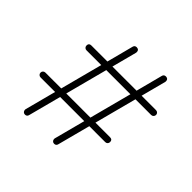

<svg xmlns="http://www.w3.org/2000/svg" viewBox="-166 -846 1027 1027"><g transform="rotate(45 347.5 -332.0)"><path d="M317.9 -670.9Q335.4 -669.9 335.4 -652.8Q335.4 -648.9 335 -647.5L297.9 -505.9H480.5L520 -657.2Q523.4 -670.9 538.1 -670.9H538.6Q556.2 -669.9 556.2 -652.8Q556.2 -648.9 555.7 -647.5L518.6 -505.9H627.4Q635.3 -505.9 640.6 -500.7Q646 -495.6 646 -487.8Q646 -480 640.6 -474.6Q635.3 -469.2 627.4 -469.2H508.8L445.8 -229.5H556.6Q574.7 -229.5 574.7 -211.4Q574.7 -203.6 569.6 -198.2Q564.5 -192.9 556.6 -192.9H436L387.2 -7.3Q383.8 6.8 369.1 6.8Q361.3 6.8 356.2 1.5Q351.1 -3.9 351.1 -11.7Q351.1 -15.1 351.6 -16.6L397.9 -192.9H215.3L166.5 -7.3Q163.1 6.8 148.4 6.8Q140.6 6.8 135.5 1.5Q130.4 -3.9 130.4 -11.7Q130.4 -15.1 130.9 -16.6L177.2 -192.9H67.4Q59.6 -192.9 54.2 -198.2Q48.8 -203.6 48.8 -211.4Q48.8 -219.2 54.2 -224.4Q59.6 -229.5 67.4 -229.5H187L250 -469.2H138.2Q130.4 -469.2 125.2 -474.6Q120.1 -480 120.1 -487.8Q120.1 -505.9 138.2 -505.9H259.8L299.3 -657.2Q302.7 -670.9 317.4 -670.9ZM288.1 -469.2 225.1 -229.5H407.7L470.7 -469.2Z"/></g></svg>

Font: Manjari Thin
Style: Regular
Weight: 100
Designer: Santhosh Thottingal <santhosh.thottingal@gmail.com>
Version: Version 2.000